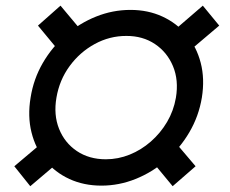

<svg xmlns="http://www.w3.org/2000/svg" viewBox="-20 -637 802 669"><path d="M333.5 9.8Q271.9 9.8 221.6 -13.4Q171.3 -36.6 137.4 -78.4Q103.5 -120.1 89.7 -176Q75.8 -231.9 86.6 -296.9Q96.8 -361.8 129.1 -417.5Q161.4 -473.1 209.2 -514.6Q257 -556.2 314.9 -579.3Q372.7 -602.5 434.6 -602.5Q495.5 -602.5 545.6 -579.5Q595.8 -556.4 630.4 -515Q665 -473.6 679.4 -417.9Q693.8 -362.3 683.4 -297.1Q672.6 -231.9 639.7 -176Q606.9 -120.1 558.6 -78.4Q510.3 -36.6 452.5 -13.4Q394.6 9.8 333.5 9.8ZM348.8 -82Q391.8 -82 432 -98.3Q472.2 -114.5 505.7 -143.9Q539.3 -173.3 562.2 -212.2Q585.1 -251.1 592.9 -296.4Q603.1 -357.5 582.8 -406.3Q562.5 -455 520 -483.5Q477.4 -512 420.4 -511.8Q362 -512 310 -483.6Q258.1 -455.2 222.5 -406.6Q187 -358 176.7 -296.9Q166.3 -237 185.8 -188.1Q205.3 -139.3 247.9 -110.6Q290.5 -82 348.8 -82ZM625.2 -447.2 569.4 -516.2 686.7 -617.3 743.9 -547.8ZM581.6 11.8 498.5 -88.8 577.4 -156.8 661.5 -57.7ZM85.5 11.8 29.9 -57.7 147.3 -156.8 204 -88.8ZM195.5 -447.2 112.3 -547.8 190.8 -617.3 275.4 -516.2Z"/></svg>

Font: Inter
Style: Italic
Weight: 400
Italic angle: -9.3988°
Designer: Rasmus Andersson
Foundry: rsms
Version: Version 4.001;git-66647c0bb